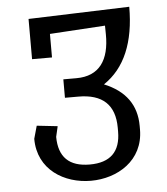

<svg xmlns="http://www.w3.org/2000/svg" viewBox="-52 -557 706 810"><g transform="rotate(-5 301.0 -151.5)"><path d="M301.8 138.2C214.4 138.2 170.9 95.2 170.4 9.8L180.7 -34.7L92.8 -44.4L77.6 9.8C77.6 141.6 189 207 300.8 207C413.1 207 524.9 141.1 525.4 9.8V-5.9C525.4 -94.2 480.5 -156.7 390.6 -193.4C480.5 -253.4 525.4 -359.4 525.4 -510.3L97.7 -496.1V-325.7H182.1V-425.3L416.5 -439.9L417 -403.8C418.5 -293.5 374 -229.5 277.3 -229.5H221.7V-151.4H277.3C380.9 -151.9 432.6 -103 432.6 -5.9V9.8C432.6 95.2 388.7 138.2 301.8 138.2Z"/></g></svg>

Font: Hack
Style: Regular
Weight: 400
Monospace: yes
Designer: Christopher Simpkins
Foundry: Christopher Simpkins
Version: Version 2.010